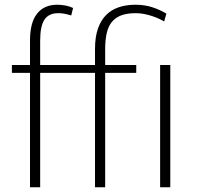

<svg xmlns="http://www.w3.org/2000/svg" viewBox="-20 -792 843 812"><path d="M106.9 0V-483.9H30.3V-517.1H106.9V-620.1Q106.9 -697.3 137 -734.6Q167 -772 222.2 -772Q239.3 -772 257.1 -768.6Q274.9 -765.1 289.1 -758.3L281.2 -726.6Q264.2 -731.9 251.5 -734.1Q238.8 -736.3 226.1 -736.3Q186.5 -736.3 168.2 -709.2Q149.9 -682.1 149.9 -620.1V-517.1H381.8V-585.4Q381.8 -634.3 393.8 -669.7Q405.8 -705.1 428 -727.8Q450.2 -750.5 481.9 -761.2Q513.7 -772 553.2 -772Q589.8 -772 622.1 -762Q654.3 -752 683.6 -734.4L674.3 -701.2Q664.6 -707 651.4 -713.1Q638.2 -719.2 622.3 -724.4Q606.4 -729.5 589.1 -732.9Q571.8 -736.3 554.2 -736.3Q517.6 -736.3 492.9 -727.1Q468.3 -717.8 453.1 -699.2Q438 -680.7 431.4 -652.1Q424.8 -623.5 424.8 -585.4V-517.1H556.2V-483.9H424.8V0H381.8V-483.9H149.9V0ZM700.2 0H657.2V-517.1H700.2Z"/></svg>

Font: Ufes Sans Thin
Style: Regular
Weight: 100
Designer: Ricardo Esteves & Thais Bronze
Foundry: ProDesignUfes - Ricardo Esteves, Thais Bronze (This is a derivative work, based on Roboto family, by Christian Robertson
Version: Version 2.0